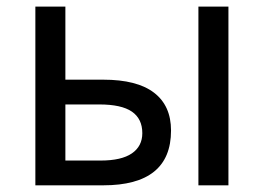

<svg xmlns="http://www.w3.org/2000/svg" viewBox="-20 -555 790 575"><path d="M175.8 -316.4H289.1Q390.6 -316.4 441.4 -277.3Q492.2 -238.3 492.2 -164.1Q492.2 -82 441.4 -41Q390.6 0 289.1 0H85.9V-535.2H175.8ZM175.8 -242.2V-74.2H281.2Q343.8 -74.2 375 -95.7Q406.2 -117.2 406.2 -156.2Q406.2 -199.2 375 -220.7Q343.8 -242.2 277.3 -242.2ZM664.1 0H574.2V-535.2H664.1Z"/></svg>

Font: Droid Sans Fallback
Style: Regular
Weight: 400
Designer: Steve Matteson
Foundry: Ascender Corporation
Version: 3.00 (Khmer version)